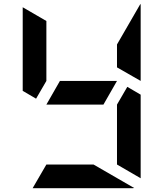

<svg xmlns="http://www.w3.org/2000/svg" viewBox="-20 -986 856 1006"><path d="M647 -531 717 -490V-52L593 -124V-438ZM522 -438H223L294 -562H593ZM169 -469 99 -510V-948L223 -876V-562ZM593 -633V-753L716 -966Q716 -965 716.5 -962.5Q717 -960 717 -959V-562ZM470 -124 683 -1Q682 -1 679.5 -0.5Q677 0 676 0H151L223 -124Z"/></svg>

Font: DSEG7 Modern Mini
Style: Bold
Weight: 700
Designer: Keshikan(Twitter:@keshinomi_88pro)
Version: Version 0.46